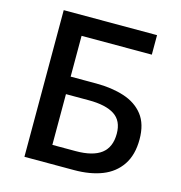

<svg xmlns="http://www.w3.org/2000/svg" viewBox="-109 -834 877 932"><g transform="rotate(15 330.0 -368.5)"><path d="M97 0V-737H566V-639H213V-434H342Q420 -434 482 -414Q544 -394 579.5 -348.5Q615 -303 615 -226Q615 -148 581 -97.5Q547 -47 487 -23.5Q427 0 346 0ZM213 -91H330Q416 -91 458.5 -123.5Q501 -156 501 -224Q501 -289 457 -317.5Q413 -346 328 -346H213Z"/></g></svg>

Font: Noto Sans KR Medium
Style: Regular
Weight: 500
Designer: Ryoko NISHIZUKA  (kana, bopomofo & ideographs); Paul D. Hunt (Latin, Greek & Cyrillic); Sandoll Communications , Soo-you
Foundry: Adobe
Version: Version 2.004-H2;hotconv 1.0.118;makeotfexe 2.5.65603